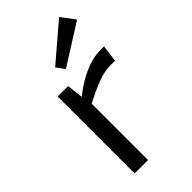

<svg xmlns="http://www.w3.org/2000/svg" viewBox="-229 -797 859 859"><g transform="rotate(-45 200.5 -367.0)"><path d="M191 -548 383 -669 334 -734 162 -587ZM383 -499H361C295 -499 224 -466 153 -410L144 -487H78V0H163V-357C240 -396 291 -419 345 -419H373Z"/></g></svg>

Font: SnT
Style: Regular
Weight: 400
Designer: Natanael Gama
Version: Version 1.001;PS 001.001;hotconv 1.0.70;makeotf.lib2.5.58329